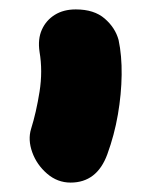

<svg xmlns="http://www.w3.org/2000/svg" viewBox="-20 -735 321 408"><path d="M130 -347Q102 -347 80 -366Q58 -385 48.5 -411.5Q39 -438 46 -461Q57 -496 64 -540Q71 -584 64 -625Q60 -652 69 -672Q78 -692 96.5 -703.5Q115 -715 141 -715Q180 -715 202.5 -695.5Q225 -676 232 -650Q239 -617 238.5 -576Q238 -535 230.5 -491.5Q223 -448 208 -407Q186 -347 130 -347Z"/></svg>

Font: Shantell Sans Light ExtraBold
Style: Regular
Weight: 800
Version: Version 1.011;[c5ecc13dd]